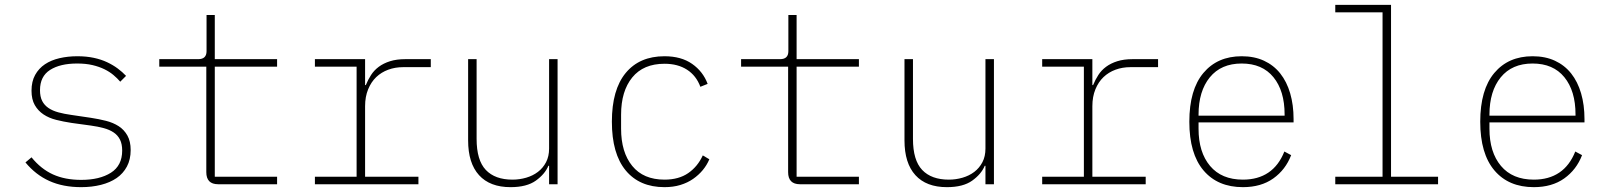

<svg xmlns="http://www.w3.org/2000/svg" viewBox="-20 -760 6640 792"><path d="M315 12Q240 12 183.5 -13.5Q127 -39 85 -90L110 -111Q149 -63 198.5 -40.5Q248 -18 315 -18Q391 -18 437.5 -47.5Q484 -77 484 -139Q484 -166 475 -184Q466 -202 449 -213.5Q432 -225 408 -231.5Q384 -238 355 -242L275 -253Q242 -258 212 -265.5Q182 -273 159.5 -288Q137 -303 123.5 -326.5Q110 -350 110 -386Q110 -424 125 -451Q140 -478 165.5 -495Q191 -512 225.5 -520Q260 -528 299 -528Q336 -528 366.5 -521.5Q397 -515 421.5 -503.5Q446 -492 465.5 -477.5Q485 -463 500 -447L476 -423Q464 -437 448 -450.5Q432 -464 410.5 -474.5Q389 -485 361.5 -491.5Q334 -498 298 -498Q228 -498 186.5 -471.5Q145 -445 145 -388Q145 -361 154 -343.5Q163 -326 180 -314.5Q197 -303 221 -296.5Q245 -290 274 -286L355 -274Q388 -269 417.5 -261.5Q447 -254 469.5 -239.5Q492 -225 505.5 -201Q519 -177 519 -141Q519 -102 503.5 -73Q488 -44 461 -25.5Q434 -7 396.5 2.5Q359 12 315 12Z M880 0Q831 0 831 -50V-485H637V-516H798Q832 -516 832 -549V-698H866V-516H1123V-485H866V-31H1123V0Z M1279 -31H1451V-485H1279V-516H1486V-409H1489Q1498 -431 1510.5 -450.5Q1523 -470 1542.5 -484.5Q1562 -499 1589 -507.5Q1616 -516 1652 -516H1757V-483H1643Q1610 -483 1581.5 -472.5Q1553 -462 1532 -442Q1511 -422 1498.5 -391.5Q1486 -361 1486 -322V-31H1706V0H1279Z M2245 -76H2242Q2228 -42 2190.5 -15Q2153 12 2086 12Q2001 12 1956 -37.5Q1911 -87 1911 -181V-516H1946V-187Q1946 -99 1984 -59Q2022 -19 2094 -19Q2123 -19 2150.5 -27Q2178 -35 2199 -51Q2220 -67 2232.5 -91Q2245 -115 2245 -147V-516H2280V0H2245Z M2721 12Q2618 12 2561 -57Q2504 -126 2504 -258Q2504 -390 2561 -459Q2618 -528 2721 -528Q2790 -528 2835 -496.5Q2880 -465 2899 -414L2869 -402Q2852 -448 2814 -472.5Q2776 -497 2721 -497Q2634 -497 2588 -440.5Q2542 -384 2542 -287V-229Q2542 -132 2588 -75.5Q2634 -19 2721 -19Q2780 -19 2819 -46Q2858 -73 2879 -119L2906 -103Q2896 -79 2879 -58.5Q2862 -38 2839 -22Q2816 -6 2786.5 3Q2757 12 2721 12Z M3280 0Q3231 0 3231 -50V-485H3037V-516H3198Q3232 -516 3232 -549V-698H3266V-516H3523V-485H3266V-31H3523V0Z M4045 -76H4042Q4028 -42 3990.5 -15Q3953 12 3886 12Q3801 12 3756 -37.5Q3711 -87 3711 -181V-516H3746V-187Q3746 -99 3784 -59Q3822 -19 3894 -19Q3923 -19 3950.5 -27Q3978 -35 3999 -51Q4020 -67 4032.5 -91Q4045 -115 4045 -147V-516H4080V0H4045Z M4279 -31H4451V-485H4279V-516H4486V-409H4489Q4498 -431 4510.5 -450.5Q4523 -470 4542.5 -484.5Q4562 -499 4589 -507.5Q4616 -516 4652 -516H4757V-483H4643Q4610 -483 4581.5 -472.5Q4553 -462 4532 -442Q4511 -422 4498.5 -391.5Q4486 -361 4486 -322V-31H4706V0H4279Z M5107 12Q5003 12 4944.5 -57Q4886 -126 4886 -258Q4886 -390 4944 -459Q5002 -528 5102 -528Q5154 -528 5194 -509.5Q5234 -491 5261 -457Q5288 -423 5302 -375Q5316 -327 5316 -269V-255H4924V-229Q4924 -132 4971.5 -75.5Q5019 -19 5107 -19Q5169 -19 5212 -48Q5255 -77 5278 -135L5306 -120Q5283 -60 5232.5 -24Q5182 12 5107 12ZM5102 -498Q5017 -498 4970.5 -441Q4924 -384 4924 -287V-283H5279V-288Q5279 -385 5233 -441.5Q5187 -498 5102 -498Z M5488 -31H5683V-709H5488V-740H5718V-31H5912V0H5488Z M6307 12Q6203 12 6144.5 -57Q6086 -126 6086 -258Q6086 -390 6144 -459Q6202 -528 6302 -528Q6354 -528 6394 -509.5Q6434 -491 6461 -457Q6488 -423 6502 -375Q6516 -327 6516 -269V-255H6124V-229Q6124 -132 6171.5 -75.5Q6219 -19 6307 -19Q6369 -19 6412 -48Q6455 -77 6478 -135L6506 -120Q6483 -60 6432.5 -24Q6382 12 6307 12ZM6302 -498Q6217 -498 6170.5 -441Q6124 -384 6124 -287V-283H6479V-288Q6479 -385 6433 -441.5Q6387 -498 6302 -498Z"/></svg>

Font: IBM Plex Mono ExtraLight
Style: Regular
Weight: 200
Monospace: yes
Designer: Mike Abbink, Paul van der Laan, Pieter van Rosmalen
Foundry: Bold Monday
Version: Version 2.3